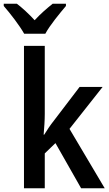

<svg xmlns="http://www.w3.org/2000/svg" viewBox="-57 -1005 582 1025"><path d="M295 -985H224C192 -959 162 -934 128 -897C97 -931 62 -963 33 -985H-37V-973C-2 -933 48 -868 72 -825H185C209 -870 262 -934 295 -973ZM182 -760H71V0H182V-186L239 -241L376 0H502L314 -317L491 -541H368L230 -360C213 -339 193 -309 179 -286H176C179 -321 182 -362 182 -397Z"/></svg>

Font: Noto Sans UI SemiCondensed Medium
Style: Regular
Weight: 500
Width: 4
Designer: Monotype Design Team
Foundry: Monotype Imaging Inc.
Version: Version 1.901